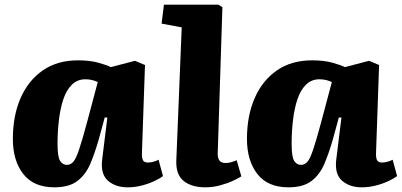

<svg xmlns="http://www.w3.org/2000/svg" viewBox="-20 -787 1718 821"><path d="M587 -135Q586 -115 590.5 -103.5Q595 -92 613 -92Q624 -92 636.5 -95.5Q649 -99 658 -104L677 -34Q664 -24 639.5 -12.5Q615 -1 585.5 6.5Q556 14 526 14Q474 14 441.5 -14.5Q409 -43 417 -106L439 -284L428 -285L402 -190Q386 -134 366.5 -87.5Q347 -41 311.5 -13.5Q276 14 212 14Q124 14 79.5 -43Q35 -100 35 -193Q35 -292 68 -367.5Q101 -443 163 -486Q225 -529 314 -529Q364 -529 400 -519Q436 -509 454 -500L557 -527L600 -509ZM266 -82Q281 -82 292.5 -94Q304 -106 317.5 -145.5Q331 -185 353 -267L398 -436Q391 -440 376.5 -444Q362 -448 345 -448Q311 -448 287.5 -425Q264 -402 251 -363Q238 -324 232 -274.5Q226 -225 226 -173Q226 -116 237 -99Q248 -82 266 -82Z M757 -670 671 -686 681 -767H914L931 -756L911 -132Q910 -115 917 -102.5Q924 -90 945 -90Q957 -90 969 -93.5Q981 -97 992 -102L1012 -33Q1002 -26 977.5 -14.5Q953 -3 921.5 5.5Q890 14 858 14Q799 14 765 -13.5Q731 -41 734 -103Z M1588 -135Q1587 -115 1591.5 -103.5Q1596 -92 1614 -92Q1625 -92 1637.5 -95.5Q1650 -99 1659 -104L1678 -34Q1665 -24 1640.5 -12.5Q1616 -1 1586.5 6.5Q1557 14 1527 14Q1475 14 1442.5 -14.5Q1410 -43 1418 -106L1440 -284L1429 -285L1403 -190Q1387 -134 1367.5 -87.5Q1348 -41 1312.5 -13.5Q1277 14 1213 14Q1125 14 1080.5 -43Q1036 -100 1036 -193Q1036 -292 1069 -367.5Q1102 -443 1164 -486Q1226 -529 1315 -529Q1365 -529 1401 -519Q1437 -509 1455 -500L1558 -527L1601 -509ZM1267 -82Q1282 -82 1293.5 -94Q1305 -106 1318.5 -145.5Q1332 -185 1354 -267L1399 -436Q1392 -440 1377.5 -444Q1363 -448 1346 -448Q1312 -448 1288.5 -425Q1265 -402 1252 -363Q1239 -324 1233 -274.5Q1227 -225 1227 -173Q1227 -116 1238 -99Q1249 -82 1267 -82Z"/></svg>

Font: Literata 12pt ExtraBold
Style: Italic
Weight: 800
Italic angle: -2°
Designer: Latin by Veronika Burian and Jose Scaglione. Greek by Irene Vlachou. Cyrillic by Vera Evstafieva
Foundry: TypeTogether
Version: Version 3.002